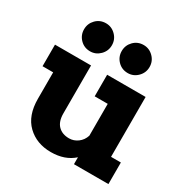

<svg xmlns="http://www.w3.org/2000/svg" viewBox="-170 -885 1000 1033"><g transform="rotate(30 329.5 -368.5)"><path d="M639 -134V0H425V-43Q371 6 284 6Q195 6 138 -49Q81 -104 81 -208V-372H15V-506H239V-208Q239 -158 264 -132.5Q289 -107 332 -107Q361 -107 385.5 -125Q410 -143 420 -174V-372H339V-506H578V-134ZM109 -656Q109 -692 134 -717.5Q159 -743 196 -743Q231 -743 256.5 -717.5Q282 -692 282 -656Q282 -620 256.5 -594.5Q231 -569 196 -569Q159 -569 134 -594.5Q109 -620 109 -656ZM343 -656Q343 -692 368 -717.5Q393 -743 430 -743Q465 -743 490.5 -717.5Q516 -692 516 -656Q516 -620 490.5 -594.5Q465 -569 430 -569Q393 -569 368 -594.5Q343 -620 343 -656Z"/></g></svg>

Font: Arvo
Style: Bold
Weight: 700
Designer: Anton Koovit (Cyrillic Expansion: Cyreal)
Foundry: Anton Koovit, Yassin Baggar
Version: Version 3.000